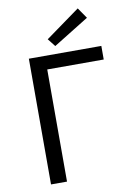

<svg xmlns="http://www.w3.org/2000/svg" viewBox="-95 -927 687 987"><g transform="rotate(-10 249.0 -433.5)"><path d="M89.6 0V-656.3H467.9V-585.4H173.1V0ZM234.7 -696.8 202.5 -737.8 381.8 -867.3 420.2 -811.7Z"/></g></svg>

Font: Source Sans 3 Variable
Style: Regular
Weight: 200
Designer: Paul D. Hunt
Foundry: Adobe Systems Incorporated
Version: Version 3.026